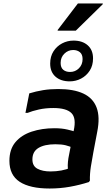

<svg xmlns="http://www.w3.org/2000/svg" viewBox="-20 -1070 644 1102"><path d="M265 12Q152 12 93 -26.5Q34 -65 34 -147Q34 -213 68.5 -254Q103 -295 162 -314.5Q221 -334 292 -334Q335 -334 366.5 -326.5Q398 -319 412 -314L402 -220Q381 -230 357.5 -236Q334 -242 298 -242Q236 -242 201 -221Q166 -200 166 -155Q166 -117 195 -101.5Q224 -86 270 -86Q302 -86 332 -91.5Q362 -97 386 -108L377 -69Q371 -84 369.5 -102.5Q368 -121 370 -141.5Q372 -162 376 -180L403 -320Q419 -392 390 -421Q361 -450 286 -450Q241 -450 203 -441.5Q165 -433 138 -422H126L148 -534Q187 -546 227 -552.5Q267 -559 314 -559Q403 -559 458.5 -533Q514 -507 534.5 -452.5Q555 -398 538 -313L516 -197Q508 -155 501.5 -113.5Q495 -72 496 -33L490 -25Q437 -8 381 2Q325 12 265 12ZM380 -603Q329 -603 298.5 -630Q268 -657 268 -705Q268 -746 287 -775.5Q306 -805 336.5 -821Q367 -837 402 -837Q453 -837 483.5 -810Q514 -783 514 -735Q514 -694 495 -664.5Q476 -635 445.5 -619Q415 -603 380 -603ZM382 -657Q412 -657 433 -678Q454 -699 454 -731Q454 -758 438.5 -770.5Q423 -783 400 -783Q371 -783 349.5 -762Q328 -741 328 -709Q328 -682 343 -669.5Q358 -657 382 -657ZM311 -894V-898L427 -1050H570V-1046L415 -894Z"/></svg>

Font: Kufam SemiBold
Style: Italic
Weight: 600
Italic angle: -11°
Designer: Artur Schmal
Foundry: Original Type
Version: Version 1.301; ttfautohint (v1.8.3)